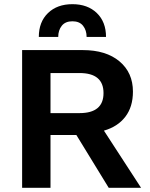

<svg xmlns="http://www.w3.org/2000/svg" viewBox="-20 -900 720 920"><path d="M377 -660Q488 -660 552.5 -606Q617 -552 617 -461Q617 -388 580.5 -340.5Q544 -293 478 -274L656 0H501L346 -253H222V0H86V-660ZM361 -358Q476 -358 476 -454Q476 -550 361 -550H222V-358ZM488 -723H395Q395 -755 378 -776.5Q361 -798 327 -798Q293 -798 276 -776.5Q259 -755 259 -723H166Q166 -795 210 -837.5Q254 -880 327 -880Q400 -880 444 -837.5Q488 -795 488 -723Z"/></svg>

Font: Work Sans SemiBold
Style: Regular
Weight: 600
Designer: Wei Huang
Foundry: Wei Huang
Version: Version 2.010; ttfautohint (v1.8.3)